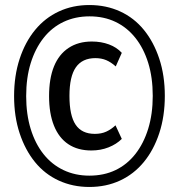

<svg xmlns="http://www.w3.org/2000/svg" viewBox="-20 -734 711 763"><path d="M335 9Q269 9 213.5 -16.5Q158 -42 119 -90Q80 -138 58 -204.5Q36 -271 36 -352Q36 -433 58 -500Q80 -567 119.5 -615Q159 -663 214 -688.5Q269 -714 335 -714Q402 -714 457.5 -688.5Q513 -663 552 -615Q591 -567 613 -500.5Q635 -434 635 -353Q635 -272 613 -205Q591 -138 551.5 -90Q512 -42 457 -16.5Q402 9 335 9ZM343 -136Q289 -136 251.5 -161Q214 -186 194.5 -234.5Q175 -283 175 -352Q175 -422 194.5 -470Q214 -518 252.5 -543.5Q291 -569 345 -569Q382 -569 413 -557.5Q444 -546 464 -524L440 -470Q421 -487 402 -495Q383 -503 359 -503Q307 -503 281.5 -466.5Q256 -430 256 -353Q256 -275 280.5 -238.5Q305 -202 357 -202Q383 -202 402.5 -211Q422 -220 439 -236L464 -182Q443 -161 411.5 -148.5Q380 -136 343 -136ZM335 -36Q393 -36 439 -58Q485 -80 518 -122Q551 -164 569 -222.5Q587 -281 587 -353Q587 -426 569 -484Q551 -542 518 -583.5Q485 -625 439 -647Q393 -669 336 -669Q279 -669 232.5 -647Q186 -625 153 -583Q120 -541 102 -483Q84 -425 84 -352Q84 -280 102 -221.5Q120 -163 153 -121.5Q186 -80 232.5 -58Q279 -36 335 -36Z"/></svg>

Font: Nunito Sans 10pt Condensed SemiBold
Style: Regular
Weight: 600
Width: 3
Designer: Vernon Adams
Foundry: Vernon Adams
Version: Version 3.101;gftools[0.9.27]